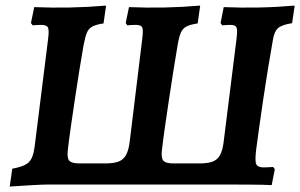

<svg xmlns="http://www.w3.org/2000/svg" viewBox="-20 -669 1088 696"><path d="M15.2 7.2 24.5 -57.4Q53.8 -63 70.1 -70.9Q86.4 -78.9 94.4 -94.9Q102.3 -111 105.9 -140.2L154.5 -528.5Q158.5 -560 153.7 -569.4Q148.9 -578.8 128.7 -578.8Q121.3 -578.8 112.9 -578.3Q104.5 -577.8 98.3 -577.2L92.2 -585.7L104.1 -643.2Q170.1 -640.5 234.1 -641.8Q298.2 -643.1 364.5 -648.7L355.3 -584.1Q328.6 -580.1 315 -573Q301.4 -565.9 295 -550.5Q288.7 -535.2 283 -505.3Q275.4 -462.9 267.3 -411.9Q259.2 -360.9 251.3 -308.2Q243.5 -255.5 236.7 -208.7Q230 -161.9 226.1 -127.9Q222.1 -97.7 230.6 -87.1Q239.1 -76.6 268.1 -76.6H360.9Q391.6 -76.6 409.5 -83.2Q427.3 -89.8 437 -107.3Q446.6 -124.8 450.3 -156.6L495.7 -528.5Q499.7 -560 495.6 -569.4Q491.5 -578.8 472.3 -578.8Q465.3 -578.8 456.1 -578.3Q447 -577.8 441.3 -577.2L435.7 -585.7L447.6 -643.2Q513.2 -640.5 576.5 -641.8Q639.8 -643.1 705.7 -648.7L696.5 -584.1Q669.8 -580.1 656 -573Q642.2 -565.9 635.5 -550.5Q628.9 -535.2 623.8 -505.3Q616.7 -462.9 608.5 -411.6Q600.4 -360.4 592.5 -307.9Q584.7 -255.5 577.9 -208.7Q571.2 -161.9 567.3 -127.9Q563.3 -98.2 571.5 -87.4Q579.8 -76.6 608.9 -76.6H702.7Q732.8 -76.6 750.6 -83.2Q768.4 -89.8 777.9 -107.3Q787.3 -124.8 790.9 -156L837.8 -531.2Q840.8 -554.9 838.5 -565.6Q836.1 -576.2 824.4 -578Q812.6 -579.8 785.2 -577.2L779.6 -585.7L791 -643.2Q854.8 -640.5 919.2 -641.8Q983.7 -643.1 1048.2 -648.7L1038.9 -585Q1002.8 -579.5 988.5 -567.5Q974.3 -555.5 969.3 -524.5Q961 -478.3 952.3 -425Q943.6 -371.7 935.5 -317.5Q927.4 -263.2 920.6 -214.7Q913.8 -166.1 908.9 -129.4Q903.5 -86 908.7 -74.1Q914 -62.2 935.4 -62.2Q942.8 -62.2 952 -62.7Q961.1 -63.2 970.2 -63.7L976.2 -55.8L964.9 2.1Q950.2 1.1 932.3 0.8Q914.3 0.5 890.7 0.3Q867.1 0 833.4 0H151.5Q134.4 0 99.8 2Q65.2 4.1 15.2 7.2Z"/></svg>

Font: Alegreya
Style: Italic
Weight: 400
Italic angle: -7°
Designer: Juan Pablo del Peral
Foundry: Huerta Tipografica
Version: Version 2.009